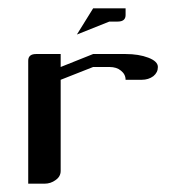

<svg xmlns="http://www.w3.org/2000/svg" viewBox="-20 -442 439 462"><path d="M47.9 0V-295.9Q47.9 -312 66.9 -312H126V-280.8L204.1 -312H282.2Q314 -312 336.9 -303.2Q359.9 -294.4 359.9 -280.8Q359.9 -267.6 349.1 -258.8Q337.4 -250 320.8 -250H282.2Q282.2 -263.2 271 -272Q260.7 -280.8 243.2 -280.8H204.1L126 -250V-30.8Q126 -17.1 113.8 -8.8Q102.1 0 86.9 0ZM165 -358.9 204.1 -421.9H282.2V-405.8Q282.2 -390.1 263.2 -390.1H243.2Z"/></svg>

Font: Hhenum
Style: Regular
Weight: 400
Designer: T. Christopher White
Version: Version 1.0